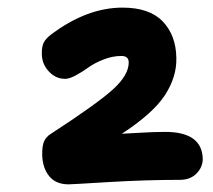

<svg xmlns="http://www.w3.org/2000/svg" viewBox="-20 -874 560 504"><path d="M160.2 -390.1Q126.5 -390.1 109.1 -411.6Q91.8 -433.1 90.8 -466.8Q90.3 -491.2 95.9 -503.4Q101.6 -515.6 113.8 -522.9Q236.3 -602.5 277.1 -639.9Q317.9 -677.2 317.9 -710Q317.9 -727.1 298.8 -727.1Q275.4 -727.1 251.7 -717.8Q228 -708.5 212.2 -697Q196.3 -685.5 179.2 -676.3Q162.1 -667 150.9 -667Q126 -667 107.9 -686.8Q89.8 -706.5 89.8 -732.9Q89.4 -751 94.7 -762Q100.1 -772.9 115.2 -784.2Q208.5 -854 301.8 -854Q372.1 -854 407 -817.9Q441.9 -781.7 442.9 -722.2Q444.3 -672.9 413.3 -624.8Q382.3 -576.7 299.8 -522.9Q304.2 -522.9 345 -525.4Q385.7 -527.8 413.1 -527.8Q510.7 -527.8 512.2 -457Q512.2 -435.1 495.8 -418.5Q479.5 -401.9 452.1 -401.9Q361.8 -401.9 264.6 -396Q167.5 -390.1 160.2 -390.1Z"/></svg>

Font: Shantell Sans Irregular Bouncy
Style: Bold
Weight: 700
Designer: Stephen Nixon, Anya Danilova, Shantell Martin
Foundry: Arrow Type
Version: Version 1.006;[9816181b4]